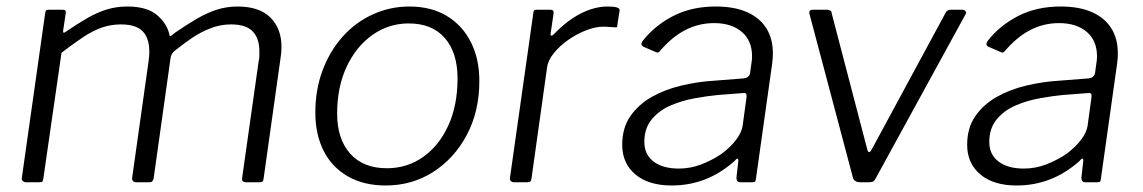

<svg xmlns="http://www.w3.org/2000/svg" viewBox="-20 -560 3513 590"><path d="M59 0Q54 0 50 -4Q46 -8 47 -13L119 -521Q120 -527 122 -528.5Q124 -530 128 -530H173Q179 -530 181 -527.5Q183 -525 182 -519L174 -466Q173 -456 180 -461Q218 -487 248.5 -504.5Q279 -522 308.5 -531Q338 -540 371 -540Q433 -540 464 -512.5Q495 -485 501 -451Q502 -447 506.5 -450.5Q511 -454 517 -459Q555 -485 586 -503Q617 -521 647 -530.5Q677 -540 710 -540Q777 -540 811 -506Q845 -472 845 -416Q845 -409 844.5 -402Q844 -395 843 -388L790 -11Q789 -5 787 -2.5Q785 0 778 0H736Q722 0 724 -13L775 -373Q777 -381 777 -389Q777 -397 777 -403Q777 -442 756.5 -463.5Q736 -485 690 -485Q657 -485 626.5 -473Q596 -461 571 -444Q546 -427 526 -411Q516 -404 511 -398Q506 -392 504 -381L452 -11Q450 -5 447.5 -2.5Q445 0 439 0H397Q392 0 388.5 -4Q385 -8 386 -13L437 -375Q444 -428 424.5 -456.5Q405 -485 352 -485Q321 -485 293.5 -475.5Q266 -466 236.5 -446.5Q207 -427 169 -398L113 -10Q112 -4 110 -2Q108 0 100 0H59Z M1165 10Q1098 10 1049 -18Q1000 -46 974.5 -96.5Q949 -147 949 -214Q949 -285 971.5 -344.5Q994 -404 1033.5 -448Q1073 -492 1126 -516Q1179 -540 1238 -540Q1305 -540 1353 -511Q1401 -482 1427 -430.5Q1453 -379 1453 -311Q1453 -218 1414.5 -145.5Q1376 -73 1311 -31.5Q1246 10 1165 10ZM1169 -43Q1231 -43 1280 -77.5Q1329 -112 1357.5 -174Q1386 -236 1386 -319Q1386 -398 1347 -443Q1308 -488 1236 -488Q1175 -488 1125 -453Q1075 -418 1045.5 -355.5Q1016 -293 1016 -211Q1016 -133 1056 -88Q1096 -43 1169 -43Z M1559 0Q1553 0 1549.5 -4Q1546 -8 1547 -13L1619 -521Q1620 -527 1621.5 -528.5Q1623 -530 1628 -530H1672Q1677 -530 1679.5 -527.5Q1682 -525 1681 -518L1672 -457Q1671 -451 1674 -450.5Q1677 -450 1681 -454Q1712 -486 1740.5 -504.5Q1769 -523 1795.5 -531.5Q1822 -540 1847 -540Q1867 -540 1876 -537Q1885 -534 1884 -528L1877 -483Q1877 -478 1876 -477Q1875 -476 1872 -476Q1864 -476 1854.5 -477Q1845 -478 1833 -478Q1810 -478 1781.5 -467Q1753 -456 1727 -438Q1701 -420 1682.5 -397.5Q1664 -375 1661 -352L1613 -10Q1612 -4 1609.5 -2Q1607 0 1600 0H1559Z M2237 -65Q2194 -27 2146 -8.5Q2098 10 2044 10Q1973 10 1932.5 -24Q1892 -58 1892 -115Q1892 -167 1917 -203Q1942 -239 1982.5 -262Q2023 -285 2073.5 -297Q2124 -309 2174 -312L2264 -319Q2283 -321 2285 -336L2289 -365Q2290 -370 2290.5 -376Q2291 -382 2291 -387Q2291 -435 2259.5 -462Q2228 -489 2174 -489Q2127 -489 2085.5 -467.5Q2044 -446 2007 -402Q2004 -399 2001.5 -398.5Q1999 -398 1995 -400L1956 -417Q1953 -419 1951.5 -422.5Q1950 -426 1954 -433Q1991 -481 2048 -510.5Q2105 -540 2179 -540Q2237 -540 2276 -522.5Q2315 -505 2335 -473Q2355 -441 2355 -396Q2355 -389 2354.5 -381.5Q2354 -374 2353 -366L2303 -11Q2302 -3 2300 -1.5Q2298 0 2291 0H2254Q2249 0 2246 -3.5Q2243 -7 2243 -14L2249 -67Q2248 -79 2237 -65ZM2274 -261Q2275 -269 2272.5 -272Q2270 -275 2263 -274L2185 -268Q2154 -265 2115 -258Q2076 -251 2041 -236Q2006 -221 1983 -193.5Q1960 -166 1960 -124Q1960 -85 1988.5 -63.5Q2017 -42 2066 -42Q2102 -42 2135.5 -55Q2169 -68 2197 -87Q2225 -108 2242 -130.5Q2259 -153 2262 -173Z M2937 -530Q2944 -530 2947 -525.5Q2950 -521 2947 -516L2671 -12Q2667 -4 2662.5 -2Q2658 0 2650 0H2623Q2614 0 2608 -4Q2602 -8 2601 -14L2467 -519Q2466 -530 2477 -530H2523Q2528 -530 2532 -527Q2536 -524 2536 -518L2645 -101Q2650 -82 2661 -105L2887 -523Q2892 -530 2901 -530H2937Z M3297 -65Q3254 -27 3206 -8.5Q3158 10 3104 10Q3033 10 2992.5 -24Q2952 -58 2952 -115Q2952 -167 2977 -203Q3002 -239 3042.5 -262Q3083 -285 3133.5 -297Q3184 -309 3234 -312L3324 -319Q3343 -321 3345 -336L3349 -365Q3350 -370 3350.5 -376Q3351 -382 3351 -387Q3351 -435 3319.5 -462Q3288 -489 3234 -489Q3187 -489 3145.5 -467.5Q3104 -446 3067 -402Q3064 -399 3061.5 -398.5Q3059 -398 3055 -400L3016 -417Q3013 -419 3011.5 -422.5Q3010 -426 3014 -433Q3051 -481 3108 -510.5Q3165 -540 3239 -540Q3297 -540 3336 -522.5Q3375 -505 3395 -473Q3415 -441 3415 -396Q3415 -389 3414.5 -381.5Q3414 -374 3413 -366L3363 -11Q3362 -3 3360 -1.5Q3358 0 3351 0H3314Q3309 0 3306 -3.5Q3303 -7 3303 -14L3309 -67Q3308 -79 3297 -65ZM3334 -261Q3335 -269 3332.5 -272Q3330 -275 3323 -274L3245 -268Q3214 -265 3175 -258Q3136 -251 3101 -236Q3066 -221 3043 -193.5Q3020 -166 3020 -124Q3020 -85 3048.5 -63.5Q3077 -42 3126 -42Q3162 -42 3195.5 -55Q3229 -68 3257 -87Q3285 -108 3302 -130.5Q3319 -153 3322 -173Z"/></svg>

Font: Libre Franklin Thin Light
Style: Italic
Weight: 300
Italic angle: -8°
Version: Version 3.000